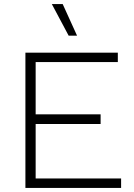

<svg xmlns="http://www.w3.org/2000/svg" viewBox="-20 -917 652 937"><path d="M286 -897 356 -743H315L233 -897ZM104 0V-660H555V-614H154V-359H471V-312H154V-46H571V0Z"/></svg>

Font: Elaine Sans Light
Style: Regular
Weight: 300
Designer: Wei Huang
Foundry: Wei Huang
Version: Version 2.001;December 24, 2019;FontCreator 12.0.0.2547 64-b